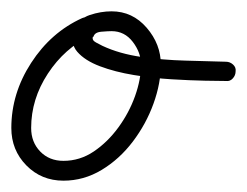

<svg xmlns="http://www.w3.org/2000/svg" viewBox="-28 -297 436 339"><path d="M117 -265Q124 -268 130.5 -265.5Q137 -263 140 -257Q143 -250 140.5 -243.5Q138 -237 132 -234Q86 -212 56.5 -167Q27 -122 27 -71Q27 -46 43 -29.5Q59 -13 84 -13Q113 -13 137.5 -29.5Q162 -46 181 -72Q200 -98 210.5 -127.5Q221 -157 221 -183Q221 -204 206.5 -223Q192 -242 169 -242Q163 -242 151 -241Q139 -240 137 -232Q137 -232 136 -232Q136 -232 136 -232Q134 -226 141.5 -222Q149 -218 153 -216Q183 -202 221.5 -196.5Q260 -191 299 -190Q338 -189 371 -188Q378 -188 383.5 -183Q389 -178 388 -171Q388 -164 383 -158.5Q378 -153 371 -154Q360 -154 334 -154.5Q308 -155 275 -157Q242 -159 208.5 -164.5Q175 -170 148.5 -180Q122 -190 108.5 -205.5Q95 -221 104 -244Q104 -244 104 -244Q103 -244 103 -244Q111 -264 130.5 -270.5Q150 -277 169 -277Q206 -277 231 -248Q256 -219 256 -183Q256 -150 243 -114Q230 -78 206.5 -47Q183 -16 151.5 3Q120 22 84 22Q45 22 18.5 -5Q-8 -32 -8 -71Q-8 -132 27 -186Q62 -240 117 -265Q117 -265 117 -265Q117 -265 117 -265Z"/></svg>

Font: FRB American Cursive
Style: Italic
Weight: 400
Italic angle: -25°
Version: Version 2.0;Modular Font Editor K font №1